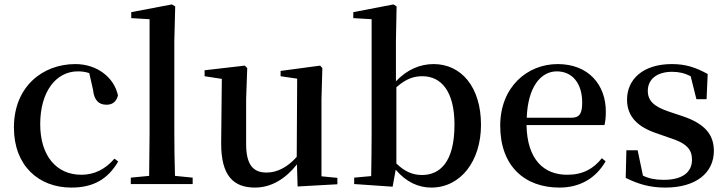

<svg xmlns="http://www.w3.org/2000/svg" viewBox="-20 -833 3291 869"><path d="M303 16C405 16 469 -24 515 -102L498 -115C457 -67 407 -42 348 -42C237 -42 162 -126 162 -271C162 -420 235 -510 332 -510C350 -510 367 -508 384 -502L401 -427C406 -377 429 -359 462 -359C489 -359 506 -372 514 -401C496 -484 418 -543 321 -543C173 -543 43 -441 43 -256C43 -83 155 16 303 16Z M654 0H852V-29L772 -37C770 -98 769 -172 769 -232V-647L773 -804L758 -813L574 -778V-751L657 -746V-232L655 -37L572 -29V0Z M1327 11 1507 1V-28L1435 -35V-385L1439 -525L1429 -536L1250 -512V-488L1325 -477L1323 -123C1284 -79 1237 -52 1187 -52C1128 -52 1094 -84 1094 -181V-385L1099 -525L1088 -536L906 -515V-488L984 -476L981 -187C980 -37 1037 16 1134 16C1211 16 1275 -27 1324 -89Z M1932 16C2065 16 2157 -104 2157 -268C2157 -441 2066 -543 1943 -543C1882 -543 1823 -519 1772 -465V-647L1775 -804L1761 -813L1579 -778V-751L1662 -746V-232C1662 -177 1661 -93 1660 -36L1583 -29V0L1757 12L1771 -65C1818 -9 1874 16 1932 16ZM1774 -438C1820 -479 1856 -488 1892 -488C1976 -488 2037 -421 2037 -269C2037 -95 1968 -41 1890 -41C1848 -41 1812 -56 1774 -93Z M2512 16C2607 16 2678 -28 2721 -103L2704 -117C2666 -69 2618 -42 2547 -42C2442 -42 2366 -110 2363 -267H2716C2720 -284 2722 -303 2722 -328C2722 -449 2644 -543 2504 -543C2366 -543 2244 -439 2244 -264C2244 -81 2355 16 2512 16ZM2364 -300C2369 -440 2428 -510 2500 -510C2571 -510 2615 -455 2615 -369C2615 -320 2604 -300 2565 -300Z M2991 16C3132 16 3211 -52 3211 -150C3211 -225 3169 -274 3067 -308L3013 -326C2938 -350 2912 -378 2912 -422C2912 -473 2952 -508 3022 -508C3053 -508 3079 -502 3106 -488L3132 -384H3178L3183 -498C3129 -528 3083 -543 3021 -543C2890 -543 2818 -474 2818 -382C2818 -303 2869 -257 2954 -229L3008 -210C3089 -185 3112 -156 3112 -110C3112 -53 3068 -19 2984 -19C2946 -19 2917 -25 2890 -38L2866 -153H2815L2812 -28C2868 0 2921 16 2991 16Z"/></svg>

Font: Noto Serif JP SemiBold
Style: Regular
Weight: 600
Designer: Ryoko NISHIZUKA 西塚涼子 (kana & ideographs); Frank Grießhammer (Latin, Greek & Cyrillic); Wenlong ZHANG 张文龙 (bopomofo); San
Foundry: Adobe
Version: Version 2.001;hotconv 1.1.0;makeotfexe 2.6.0